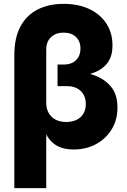

<svg xmlns="http://www.w3.org/2000/svg" viewBox="-20 -757 648 981"><path d="M53.2 204.1V-474.6Q53.2 -563.5 84.5 -621.6Q115.7 -679.7 172.4 -708.5Q229 -737.3 304.7 -737.3Q381.3 -737.3 437.3 -710.4Q493.2 -683.6 523.9 -636Q554.7 -588.4 554.7 -525.4Q554.7 -469.7 529.3 -435.8Q503.9 -401.9 456.1 -384.5Q408.2 -367.2 340.8 -359.4V-398.9Q408.2 -392.1 462.4 -372.1Q516.6 -352.1 548.3 -312.7Q580.1 -273.4 580.1 -207.5Q580.1 -143.1 550 -95Q520 -46.9 469.5 -20Q418.9 6.8 356.4 6.8Q308.1 6.8 275.6 -9.8Q243.2 -26.4 223.9 -57.1Q204.6 -87.9 196.3 -129.9L216.3 -130.9V204.1ZM318.4 -133.8Q349.1 -133.8 371.6 -144.8Q394 -155.8 406.2 -176.5Q418.5 -197.3 418.5 -225.1Q418.5 -267.1 392.6 -292Q366.7 -316.9 322.3 -316.9H273.9V-427.2H305.2Q332 -427.2 351.1 -437Q370.1 -446.8 380.6 -465.3Q391.1 -483.9 391.1 -508.8Q391.1 -546.4 367.9 -568.4Q344.7 -590.3 305.7 -590.3Q264.6 -590.3 240.5 -567.1Q216.3 -543.9 216.3 -504.4V-231.4Q216.3 -202.1 228.5 -180.2Q240.7 -158.2 263.4 -146Q286.1 -133.8 318.4 -133.8Z"/></svg>

Font: Inter 20pt ExtraBold
Style: Regular
Weight: 800
Version: Version 4.001;git-66647c0bb